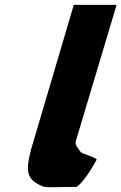

<svg xmlns="http://www.w3.org/2000/svg" viewBox="-20 -773 502 794"><path d="M285.2 -753H462.2L294.1 -191C288.9 -173 301.5 -161.8 313.3 -145C319.7 -135.7 374.9 -124 379.8 -113C379.8 -113 331.2 -21.3 296.1 0C212 0 171.8 4.3 154.9 -3C95.1 -28.9 83.2 -57.6 106.8 -148L106.3 -148L111.8 -166.5C114.7 -176.7 117.9 -187.5 121.5 -199L121.8 -200Z"/></svg>

Font: Hussar
Style: BdSuprExtOblThree
Weight: 700
Foundry: Cannot Into Space Fonts
Version: Version 2.00